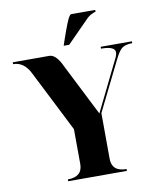

<svg xmlns="http://www.w3.org/2000/svg" viewBox="-93 -932 839 1006"><g transform="rotate(-10 326.5 -429.5)"><path d="M287.6 -703.1 297.4 -732.4Q333.5 -836.9 345.2 -851.6Q351.1 -859.4 356 -859.4H482.9V-849.6Q478 -849.6 462.9 -842.3Q446.3 -834.5 433.6 -821.3L316.9 -703.1ZM273.4 -591.8 410.2 -321.3 543 -591.8Q551.8 -609.4 551.8 -622.1Q551.8 -654.3 477.5 -654.3V-664.1H643.6V-654.3Q602.5 -654.3 583 -634.8Q569.3 -621.1 552.7 -587.9L420.9 -321.3L421.9 -78.1Q421.9 -9.8 500 -9.8V0H187.5V-9.8Q265.6 -9.8 265.6 -78.1L264.6 -263.7L100.6 -587.9Q68.4 -654.3 9.8 -654.3V-664.1H204.1Q241.2 -664.1 273.4 -591.8Z"/></g></svg>

Font: spinweradC
Style: Bold
Weight: 700
Width: 7
Version: Version 0.3